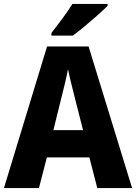

<svg xmlns="http://www.w3.org/2000/svg" viewBox="-20 -951 688 971"><path d="M524 -921V-931H346C319 -886 273 -827 240 -784V-771H349C400 -809 487 -884 524 -921ZM472 0H648L428 -716H218L0 0H177L217 -155H432ZM360 -450 400 -293H250L289 -451C298 -487 317 -561 324 -601C332 -559 350 -491 360 -450Z"/></svg>

Font: Noto Sans Gurmukhi UI SemiCondensed ExtraBold
Style: Regular
Weight: 800
Width: 4
Designer: Jelle Bosma - Monotype Design Team
Foundry: Monotype Imaging Inc.
Version: Version 2.004